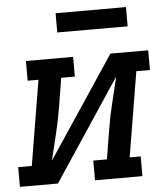

<svg xmlns="http://www.w3.org/2000/svg" viewBox="-61 -768 713 815"><g transform="rotate(-5 295.5 -360.5)"><path d="M-9 0V-84H49L109 -446H63V-530H264V-446H206L185 -318Q176 -263 162.5 -208.5Q149 -154 136 -99L423 -530H584V-446H526L466 -84H513V0H311V-84H369L390 -212Q399 -267 412.5 -321.5Q426 -376 439 -431L153 0ZM506 -639H206V-721H506Z"/></g></svg>

Font: Iosevka Curly Slab MdExObl
Style: Regular
Weight: 500
Width: 7
Italic angle: -9°
Monospace: yes
Designer: Belleve Invis
Foundry: Belleve Invis
Version: Version 11.1.0; ttfautohint (v1.8.3)